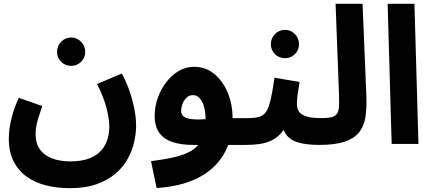

<svg xmlns="http://www.w3.org/2000/svg" viewBox="-20 -752 2259 1003"><path d="M26 -28Q26 -51 30 -82Q34 -113 45 -152.5Q56 -192 78 -241L201 -198Q190 -167 182 -141.5Q174 -116 170 -94.5Q166 -73 166 -52Q166 -3 188.5 28.5Q211 60 252 75.5Q293 91 347 91Q409 91 449 74.5Q489 58 511 31.5Q533 5 542 -26.5Q551 -58 551 -88Q551 -129 537 -185.5Q523 -242 487 -313L616 -368Q636 -333 653 -286.5Q670 -240 680.5 -190Q691 -140 691 -95Q691 -55 681 -10.5Q671 34 647.5 77Q624 120 584 154.5Q544 189 485 210Q426 231 344 231Q278 231 220.5 216.5Q163 202 119.5 171Q76 140 51 90.5Q26 41 26 -28ZM352 -408Q321 -408 299.5 -429Q278 -450 278 -481Q278 -512 299.5 -534Q321 -556 352 -556Q382 -556 403.5 -534Q425 -512 425 -481Q425 -450 403.5 -429Q382 -408 352 -408Z M798 230 769 90Q840 81 893 68.5Q946 56 982 34Q1018 12 1036 -26.5Q1054 -65 1054 -126Q1054 -185 1036 -220Q1018 -255 988 -255Q967 -255 953 -240.5Q939 -226 932.5 -206.5Q926 -187 926 -172Q926 -163 931 -153Q936 -143 953 -136Q970 -129 1006.5 -128Q1043 -127 1106 -135H1274Q1312 -135 1328.5 -115.5Q1345 -96 1345 -67Q1345 -36 1324 -15.5Q1303 5 1264 5H989Q926 5 881 -10Q836 -25 812 -58.5Q788 -92 788 -148Q788 -193 803.5 -238Q819 -283 847 -320.5Q875 -358 912.5 -380.5Q950 -403 994 -403Q1054 -403 1099 -366Q1144 -329 1169.5 -268Q1195 -207 1195 -135Q1195 -22 1147 57Q1099 136 1010 179.5Q921 223 798 230Z M1265 5 1275 -135Q1313 -135 1335.5 -142Q1358 -149 1371.5 -170.5Q1385 -192 1394.5 -234Q1404 -276 1414 -346L1545 -324Q1543 -309 1539.5 -289Q1536 -269 1533.5 -248.5Q1531 -228 1531 -210Q1531 -186 1541.5 -169.5Q1552 -153 1579.5 -144Q1607 -135 1659 -135Q1697 -135 1713 -115.5Q1729 -96 1729 -67Q1729 -36 1708.5 -15.5Q1688 5 1649 5Q1580 5 1537 -8Q1494 -21 1473 -52Q1452 -83 1446 -137H1494Q1476 -89 1452 -60.5Q1428 -32 1398 -18Q1368 -4 1334.5 0.5Q1301 5 1265 5ZM1469 -448Q1438 -448 1416.5 -469Q1395 -490 1395 -521Q1395 -552 1416.5 -574Q1438 -596 1469 -596Q1499 -596 1520.5 -574Q1542 -552 1542 -521Q1542 -490 1520.5 -469Q1499 -448 1469 -448Z M1649 5 1659 -135Q1705 -135 1725 -144.5Q1745 -154 1749 -180.5Q1753 -207 1751 -258L1733 -732H1874L1894 -248Q1896 -190 1889.5 -143.5Q1883 -97 1858.5 -64Q1834 -31 1783.5 -13Q1733 5 1649 5Z M2026 0 2005 -732H2145L2166 0Z"/></svg>

Font: Noto Sans
Style: Bold
Weight: 700
Designer: Monotype Design Team
Foundry: Monotype Imaging Inc.
Version: Version 2.000;GOOG;noto-source:20170915:90ef993387c0; ttfaut